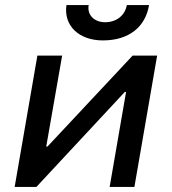

<svg xmlns="http://www.w3.org/2000/svg" viewBox="-20 -740 680 760"><path d="M38 0H124L474 -376H479L414 0H512L602 -520H505L168 -160H163L226 -520H128ZM387 -580C491 -580 556 -634 570 -720H482C475 -679 441 -652 396 -652C354 -652 324 -680 331 -720H243C231 -637 294 -580 387 -580Z"/></svg>

Font: Fixel Display 20240404 Medium
Style: Italic
Weight: 500
Italic angle: -10°
Designer: AlfaBravo + MacPaw
Foundry: Kyrylo Tkachov, Marchela Mozhyna, Serhii Makarenko, Maria Weinstein, Zakhar Kryvoshyya
Version: Version 1.211;Glyphs 3.2 (3225)